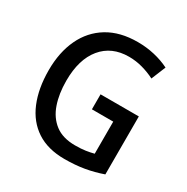

<svg xmlns="http://www.w3.org/2000/svg" viewBox="-166 -868 995 1021"><g transform="rotate(30 331.0 -357.0)"><path d="M359 -384H594V-28Q540 -9 485 0.5Q430 10 364 10Q262 10 193.5 -35Q125 -80 90.5 -163Q56 -246 56 -358Q56 -468 95 -550.5Q134 -633 209 -678.5Q284 -724 392 -724Q446 -724 495.5 -712.5Q545 -701 587 -680L551 -592Q516 -610 475 -621.5Q434 -633 391 -633Q285 -633 225 -560Q165 -487 165 -356Q165 -276 186.5 -214Q208 -152 254.5 -116.5Q301 -81 377 -81Q414 -81 440.5 -85Q467 -89 490 -95V-292H359Z"/></g></svg>

Font: Noto Sans Gujarati UI SemiCondensed Medium
Style: Regular
Weight: 500
Width: 4
Designer: Jelle Bosma - Monotype Design Team, Universal Thirst
Foundry: Monotype Imaging Inc.
Version: Version 2.106; ttfautohint (v1.8.4.7-5d5b)